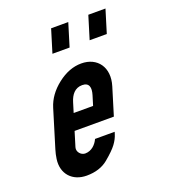

<svg xmlns="http://www.w3.org/2000/svg" viewBox="-127 -773 776 873"><g transform="rotate(-20 261.0 -336.5)"><path d="M171.3 -91C151.7 -91 132.6 -111.7 139.1 -133L160.8 -204H350.8L391.2 -336C417.1 -420.6 371.4 -482 293.8 -482C254.5 -482 216.2 -467.5 179 -438.5C141.8 -409.5 117.2 -375.3 105.2 -336L49.9 -155C45.6 -141 42.4 -126.8 40.4 -112.5C30.1 -41 76 6 143.6 6C186.3 6 221 -5.2 247.9 -27.5C274.7 -49.8 293.5 -68.3 304.3 -83C315.2 -97.7 322.8 -112.3 327.3 -127L330.7 -138H235.7C225 -114.3 203.2 -91 171.3 -91ZM264.1 -388C298.1 -388 303.4 -362.8 293.1 -329L278.7 -282H184.7L199.1 -329C209.2 -362.2 228.4 -388 264.1 -388ZM366.1 -568H449.1L483.1 -679H400.1ZM186.1 -568H269.1L303.1 -679H220.1Z"/></g></svg>

Font: Din Kursivschrift
Style: Eng
Weight: 400
Version: Version 1.089